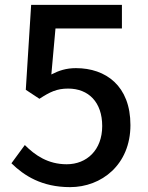

<svg xmlns="http://www.w3.org/2000/svg" viewBox="-20 -756 610 789"><path d="M268 13C397 13 516 -79 516 -242C516 -403 415 -476 292 -476C252 -476 222 -466 191 -450L208 -639H481V-736H108L86 -387L142 -350C185 -378 213 -392 260 -392C344 -392 400 -336 400 -238C400 -140 337 -81 254 -81C177 -81 124 -118 82 -160L27 -85C79 -34 152 13 268 13Z"/></svg>

Font: Genne Gothic Medium
Style: Regular
Weight: 500
Designer: Ryoko NISHIZUKA (kana & ideographs); Paul D. Hunt (Latin, Greek & Cyrillic); Wenlong ZHANG (bopomofo); Sandoll Communica
Foundry: Adobe Systems Incorporated
Version: Version 1.004;PS 1.004;hotconv 16.6.51;makeotf.lib2.5.65220